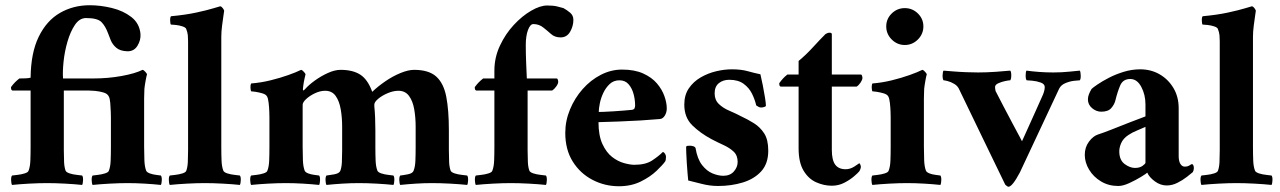

<svg xmlns="http://www.w3.org/2000/svg" viewBox="-20 -703 4895 734"><path d="M97 -406Q98 -501 128 -562.5Q158 -624 209 -653.5Q260 -683 323 -683Q364 -683 407.5 -672.5Q451 -662 482 -638Q513 -614 517 -574Q519 -550 505.5 -528Q492 -506 466 -507Q439 -508 424.5 -520.5Q410 -533 403.5 -549Q397 -565 393 -576Q383 -603 368 -618.5Q353 -634 309 -634Q284 -634 266.5 -608Q249 -582 238 -544Q227 -506 223 -467.5Q219 -429 221 -403H335Q393 -403 445 -412.5Q497 -422 525 -436Q530 -435 536 -428Q542 -421 542 -419Q540 -413 536.5 -393.5Q533 -374 532 -363Q531 -347 531 -327Q531 -307 531 -302V-142Q531 -115 532 -90Q533 -65 539 -50Q542 -44 553 -40Q564 -36 576.5 -34.5Q589 -33 595 -32Q599 -27 598.5 -14Q598 -1 595 4Q567 1 533 -1Q499 -3 468 -3Q437 -3 400 -1Q363 1 334 4Q331 -1 330.5 -14Q330 -27 334 -32Q341 -33 354.5 -34.5Q368 -36 381 -40Q394 -44 396 -50Q402 -65 403 -88Q404 -111 404 -142V-254Q404 -259 403.5 -275.5Q403 -292 401.5 -309.5Q400 -327 396 -334Q391 -345 375.5 -349.5Q360 -354 343.5 -355.5Q327 -357 318 -357H224V-142Q224 -139 224 -135.5Q224 -132 224 -129Q224 -103 225 -83Q226 -63 231 -50Q234 -44 246.5 -40Q259 -36 273.5 -34.5Q288 -33 294 -32Q298 -27 297.5 -14Q297 -1 294 4Q266 1 228.5 -1Q191 -3 160 -3Q129 -3 92 -1Q55 1 26 4Q23 -1 22.5 -14Q22 -27 26 -32Q33 -33 47 -34.5Q61 -36 74 -40Q87 -44 89 -50Q95 -65 96 -88Q97 -111 97 -142V-357H27Q23 -359 22.5 -363Q22 -367 22 -370Q30 -381 37.5 -388.5Q45 -396 54 -403Q64 -403 77 -403.5Q90 -404 97 -406Z M699 -545Q699 -558 698 -568.5Q697 -579 692 -592Q690 -598 678 -602Q666 -606 653 -607.5Q640 -609 634 -609Q631 -609 630.5 -623.5Q630 -638 634 -641Q689 -646 730.5 -655Q772 -664 796.5 -671.5Q821 -679 822 -679Q827 -678 831.5 -672Q836 -666 837 -662Q837 -662 834.5 -645Q832 -628 829 -605Q826 -582 826 -562V-142Q826 -111 827 -88Q828 -65 834 -50Q837 -44 849.5 -40Q862 -36 876.5 -34.5Q891 -33 897 -32Q901 -27 900.5 -14Q900 -1 897 4Q869 1 831.5 -1Q794 -3 763 -3Q732 -3 695 -1Q658 1 629 4Q626 -1 625.5 -14Q625 -27 629 -32Q636 -33 650 -34.5Q664 -36 677 -40Q690 -44 692 -50Q697 -63 698 -83Q699 -103 699 -129Q699 -132 699 -135.5Q699 -139 699 -142Z M1282 -436Q1329 -436 1357.5 -417.5Q1386 -399 1403 -352Q1425 -373 1453.5 -392.5Q1482 -412 1511.5 -424Q1541 -436 1563 -436Q1619 -436 1647.5 -410.5Q1676 -385 1686 -333.5Q1696 -282 1696 -205V-142Q1696 -139 1696 -135.5Q1696 -132 1696 -129Q1696 -103 1697 -83Q1698 -63 1703 -50Q1706 -44 1718.5 -40Q1731 -36 1745.5 -34.5Q1760 -33 1766 -32Q1770 -27 1769.5 -14Q1769 -1 1766 4Q1738 1 1700.5 -1Q1663 -3 1632 -3Q1601 -3 1570 -1Q1539 1 1510 4Q1507 -1 1506.5 -14Q1506 -27 1510 -32Q1520 -33 1538.5 -36.5Q1557 -40 1561 -50Q1567 -65 1568 -88Q1569 -111 1569 -142V-219Q1569 -254 1563.5 -285.5Q1558 -317 1543.5 -336.5Q1529 -356 1503 -356Q1484 -356 1462.5 -347Q1441 -338 1426 -325.5Q1411 -313 1411 -303V-297Q1413 -277 1414 -254Q1415 -231 1415 -205V-142Q1415 -111 1416 -88Q1417 -65 1423 -50Q1426 -44 1438 -40Q1450 -36 1464 -34.5Q1478 -33 1484 -32Q1488 -27 1487.5 -14Q1487 -1 1484 4Q1456 1 1419.5 -1Q1383 -3 1352 -3Q1321 -3 1289 -1Q1257 1 1228 4Q1225 -1 1224.5 -14Q1224 -27 1228 -32Q1238 -33 1257.5 -36.5Q1277 -40 1281 -50Q1286 -63 1287 -83Q1288 -103 1288 -129Q1288 -132 1288 -135.5Q1288 -139 1288 -142V-219Q1288 -254 1282.5 -285.5Q1277 -317 1263 -336.5Q1249 -356 1223 -356Q1204 -356 1184 -346.5Q1164 -337 1150.5 -324.5Q1137 -312 1137 -302V-142Q1137 -115 1138 -90Q1139 -65 1145 -50Q1148 -44 1158.5 -40Q1169 -36 1181.5 -34.5Q1194 -33 1200 -32Q1204 -27 1203.5 -14Q1203 -1 1200 4Q1172 1 1138 -1Q1104 -3 1073 -3Q1042 -3 1005.5 -1Q969 1 940 4Q937 -1 936.5 -14Q936 -27 940 -32Q947 -33 960.5 -34.5Q974 -36 987 -40Q1000 -44 1002 -50Q1008 -65 1009 -88Q1010 -111 1010 -142V-254Q1010 -259 1009.5 -275.5Q1009 -292 1007 -309.5Q1005 -327 1001 -334Q997 -342 983.5 -346Q970 -350 957 -352Q944 -354 940 -354Q939 -355 938 -362.5Q937 -370 938 -377Q939 -384 941 -384Q978 -387 1014.5 -396Q1051 -405 1082 -416Q1113 -427 1131 -436Q1136 -435 1142 -428Q1148 -421 1148 -419Q1147 -415 1144 -401.5Q1141 -388 1139.5 -376Q1138 -364 1138 -363Q1138 -358 1139 -357Q1141 -357 1146 -362Q1160 -378 1183.5 -395Q1207 -412 1233.5 -424Q1260 -436 1282 -436Z M2072 -682Q2095 -682 2109.5 -678.5Q2124 -675 2134 -672Q2147 -665 2159.5 -654.5Q2172 -644 2172 -627Q2172 -603 2159.5 -581.5Q2147 -560 2123 -560Q2101 -560 2086.5 -573Q2072 -586 2058 -597Q2041 -611 2019 -611Q2007 -611 1998.5 -588.5Q1990 -566 1990 -531Q1990 -497 1991.5 -461.5Q1993 -426 1994 -403H2108Q2111 -403 2112.5 -398.5Q2114 -394 2114 -390Q2114 -383 2106.5 -372.5Q2099 -362 2091 -357H1997V-142Q1997 -139 1997 -135.5Q1997 -132 1997 -129Q1997 -103 1998 -83Q1999 -63 2004 -50Q2007 -44 2019.5 -40Q2032 -36 2046.5 -34.5Q2061 -33 2067 -32Q2071 -27 2070.5 -14Q2070 -1 2067 4Q2039 1 2001.5 -1Q1964 -3 1933 -3Q1902 -3 1865 -1Q1828 1 1799 4Q1796 -1 1795.5 -14Q1795 -27 1799 -32Q1806 -33 1820 -34.5Q1834 -36 1847 -40Q1860 -44 1862 -50Q1868 -65 1869 -88Q1870 -111 1870 -142V-357H1800Q1796 -359 1795.5 -363Q1795 -367 1795 -370Q1803 -381 1810.5 -388.5Q1818 -396 1827 -403H1870V-433Q1870 -483 1891 -528Q1912 -573 1944 -607.5Q1976 -642 2010.5 -662Q2045 -682 2072 -682Z M2268 -236Q2268 -185 2283 -152.5Q2298 -120 2320 -103Q2342 -86 2365.5 -79.5Q2389 -73 2405 -73Q2448 -73 2473 -89.5Q2498 -106 2514 -122Q2519 -121 2522.5 -115Q2526 -109 2526 -104Q2526 -91 2523 -86Q2514 -73 2490 -50Q2466 -27 2429.5 -9Q2393 9 2346 9Q2292 9 2245 -15.5Q2198 -40 2169.5 -85.5Q2141 -131 2141 -195Q2141 -241 2159 -284.5Q2177 -328 2207.5 -362.5Q2238 -397 2277 -417Q2316 -437 2358 -437Q2406 -437 2439 -422Q2472 -407 2491.5 -384Q2511 -361 2520 -335.5Q2529 -310 2529 -289Q2529 -273 2521.5 -261Q2514 -249 2503 -248Q2470 -245 2429 -242.5Q2388 -240 2346 -238.5Q2304 -237 2268 -236ZM2269 -275Q2272 -275 2288.5 -275.5Q2305 -276 2326.5 -277.5Q2348 -279 2367 -280.5Q2386 -282 2395 -283Q2404 -284 2406 -289.5Q2408 -295 2408 -299Q2408 -322 2402 -344Q2396 -366 2383 -381Q2370 -396 2348 -396Q2326 -396 2311 -382Q2296 -368 2286.5 -348Q2277 -328 2273 -307.5Q2269 -287 2269 -275Z M2778 -438Q2813 -438 2838 -431Q2863 -424 2887 -419Q2891 -403 2896 -377.5Q2901 -352 2904.5 -330Q2908 -308 2908 -299Q2908 -296 2901.5 -294Q2895 -292 2890 -292Q2884 -292 2880 -294.5Q2876 -297 2871 -300Q2866 -322 2855 -344.5Q2844 -367 2823 -382.5Q2802 -398 2768 -398Q2744 -398 2728 -385Q2712 -372 2712 -346Q2712 -321 2728 -305.5Q2744 -290 2767.5 -280Q2791 -270 2812 -259Q2838 -247 2862 -232Q2886 -217 2901.5 -193Q2917 -169 2917 -127Q2917 -78 2890.5 -48.5Q2864 -19 2820 -5.5Q2776 8 2725 8Q2693 8 2661 -0.5Q2629 -9 2611 -13Q2610 -21 2608.5 -40Q2607 -59 2605.5 -80.5Q2604 -102 2603.5 -119Q2603 -136 2603 -140Q2603 -145 2608.5 -145.5Q2614 -146 2618 -146Q2623 -146 2630 -144Q2637 -142 2639 -137Q2646 -95 2664 -72Q2682 -49 2704 -40Q2726 -31 2745 -31Q2771 -31 2785.5 -47.5Q2800 -64 2800 -84Q2800 -109 2784.5 -123.5Q2769 -138 2746 -148.5Q2723 -159 2700 -171Q2657 -194 2626.5 -224Q2596 -254 2596 -303Q2596 -340 2613.5 -365.5Q2631 -391 2658.5 -407Q2686 -423 2717.5 -430.5Q2749 -438 2778 -438Z M3160 -418H3271Q3274 -418 3275.5 -413.5Q3277 -409 3277 -405Q3277 -398 3270 -387.5Q3263 -377 3255 -372H3160V-130Q3160 -91 3173 -73.5Q3186 -56 3213 -56Q3230 -56 3246.5 -66.5Q3263 -77 3265 -79Q3267 -78 3269 -73.5Q3271 -69 3271 -65Q3271 -61 3268.5 -55Q3266 -49 3264 -47Q3260 -42 3245 -29Q3230 -16 3208 -4.5Q3186 7 3160 7Q3130 7 3100.5 -6Q3071 -19 3052 -50.5Q3033 -82 3033 -136V-372H2964Q2960 -374 2959.5 -378Q2959 -382 2959 -385Q2967 -396 2974 -403.5Q2981 -411 2990 -418H3033V-470Q3061 -493 3087.5 -522Q3114 -551 3136 -573Q3144 -578 3151.5 -578Q3159 -578 3160 -573Z M3512 -302V-142Q3512 -115 3513 -90Q3514 -65 3520 -50Q3523 -44 3533.5 -40Q3544 -36 3556.5 -34.5Q3569 -33 3575 -32Q3579 -27 3578.5 -14Q3578 -1 3575 4Q3547 1 3513 -1Q3479 -3 3448 -3Q3417 -3 3380.5 -1Q3344 1 3315 4Q3312 -1 3311.5 -14Q3311 -27 3315 -32Q3322 -33 3335.5 -34.5Q3349 -36 3362 -40Q3375 -44 3377 -50Q3383 -65 3384 -88Q3385 -111 3385 -142V-254Q3385 -259 3384.5 -275.5Q3384 -292 3382 -309.5Q3380 -327 3376 -334Q3372 -342 3358.5 -346Q3345 -350 3332 -352Q3319 -354 3315 -354Q3314 -355 3313 -362.5Q3312 -370 3313 -377Q3314 -384 3316 -384Q3353 -387 3389.5 -396Q3426 -405 3457 -416Q3488 -427 3506 -436Q3511 -435 3517 -428Q3523 -421 3523 -419Q3521 -413 3517.5 -393.5Q3514 -374 3513 -363Q3512 -347 3512 -327Q3512 -307 3512 -302ZM3368 -602Q3368 -631 3389 -651.5Q3410 -672 3439 -672Q3468 -672 3489 -651.5Q3510 -631 3510 -602Q3510 -573 3489 -552Q3468 -531 3439 -531Q3410 -531 3389 -552Q3368 -573 3368 -602Z M3719 -426Q3750 -426 3787 -428.5Q3824 -431 3842 -433Q3846 -429 3846 -415Q3846 -401 3842 -396Q3836 -396 3822 -393Q3808 -390 3796 -384.5Q3784 -379 3784 -370Q3784 -368 3784.5 -363.5Q3785 -359 3786 -355Q3799 -330 3816 -297Q3833 -264 3849.5 -233.5Q3866 -203 3876.5 -183Q3887 -163 3887 -163Q3887 -163 3894.5 -179.5Q3902 -196 3913.5 -221.5Q3925 -247 3938.5 -277Q3952 -307 3964 -334Q3968 -342 3971 -352Q3974 -362 3974 -370Q3974 -382 3958.5 -387.5Q3943 -393 3926 -394.5Q3909 -396 3905 -396Q3901 -400 3901 -414Q3901 -428 3904 -433Q3926 -430 3952.5 -428Q3979 -426 4007 -426Q4038 -426 4067.5 -429Q4097 -432 4108 -433Q4111 -429 4111.5 -415Q4112 -401 4108 -396Q4102 -396 4085.5 -394Q4069 -392 4052.5 -385Q4036 -378 4029 -364L3879 -44Q3850 11 3835 11Q3833 11 3829 8Q3825 5 3823 3Q3780 -85 3738.5 -171.5Q3697 -258 3648 -359Q3642 -374 3628.5 -382Q3615 -390 3603 -393Q3591 -396 3587 -396Q3583 -402 3583.5 -415.5Q3584 -429 3587 -433Q3600 -432 3624 -430Q3648 -428 3674 -427Q3700 -426 3719 -426Z M4339 -438Q4380 -438 4413 -419Q4446 -400 4466 -366.5Q4486 -333 4486 -289V-106Q4486 -87 4492.5 -76.5Q4499 -66 4509 -66Q4520 -66 4527 -70.5Q4534 -75 4537 -76Q4544 -73 4544 -60Q4544 -52 4540 -45Q4533 -39 4517 -26.5Q4501 -14 4481 -4Q4461 6 4440 6Q4416 6 4394.5 -10Q4373 -26 4366 -43Q4362 -39 4341.5 -26.5Q4321 -14 4297 -3Q4273 8 4255 8Q4218 8 4189 -9.5Q4160 -27 4143.5 -54.5Q4127 -82 4127 -111Q4127 -140 4143 -161.5Q4159 -183 4178 -189Q4197 -195 4230 -208Q4263 -221 4298.5 -235Q4334 -249 4359 -258V-304Q4359 -341 4343 -371Q4327 -401 4301 -401Q4273 -401 4262.5 -376.5Q4252 -352 4244 -319Q4240 -303 4228 -289.5Q4216 -276 4190 -276Q4171 -276 4155 -289.5Q4139 -303 4139 -323Q4139 -333 4143 -343Q4147 -353 4153 -363Q4158 -368 4175.5 -380Q4193 -392 4219 -405.5Q4245 -419 4276 -428.5Q4307 -438 4339 -438ZM4319 -61Q4337 -61 4348 -69Q4359 -77 4359 -81V-218Q4344 -211 4326.5 -204Q4309 -197 4294 -187Q4274 -174 4266 -155.5Q4258 -137 4259 -121Q4260 -90 4280 -75.5Q4300 -61 4319 -61Z M4643 -545Q4643 -558 4642 -568.5Q4641 -579 4636 -592Q4634 -598 4622 -602Q4610 -606 4597 -607.5Q4584 -609 4578 -609Q4575 -609 4574.5 -623.5Q4574 -638 4578 -641Q4633 -646 4674.5 -655Q4716 -664 4740.5 -671.5Q4765 -679 4766 -679Q4771 -678 4775.5 -672Q4780 -666 4781 -662Q4781 -662 4778.5 -645Q4776 -628 4773 -605Q4770 -582 4770 -562V-142Q4770 -111 4771 -88Q4772 -65 4778 -50Q4781 -44 4793.5 -40Q4806 -36 4820.5 -34.5Q4835 -33 4841 -32Q4845 -27 4844.5 -14Q4844 -1 4841 4Q4813 1 4775.5 -1Q4738 -3 4707 -3Q4676 -3 4639 -1Q4602 1 4573 4Q4570 -1 4569.5 -14Q4569 -27 4573 -32Q4580 -33 4594 -34.5Q4608 -36 4621 -40Q4634 -44 4636 -50Q4641 -63 4642 -83Q4643 -103 4643 -129Q4643 -132 4643 -135.5Q4643 -139 4643 -142Z"/></svg>

Font: Amiri
Style: Bold
Weight: 700
Designer: Khaled Hosny
Version: Version 0.113